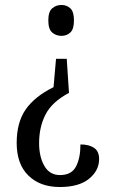

<svg xmlns="http://www.w3.org/2000/svg" viewBox="-20 -560 452 771"><path d="M227 -540Q248 -540 262.5 -526.5Q277 -513 277 -478Q277 -443 262.5 -429.5Q248 -416 227 -416Q205 -416 189.5 -429.5Q174 -443 174 -478Q174 -513 189.5 -526.5Q205 -540 227 -540ZM257 -187Q189 -151 163 -100.5Q137 -50 137 15Q137 69 158 106Q179 143 221 143Q267 143 285 109Q303 75 303 20Q337 20 357.5 33.5Q378 47 378 79Q378 125 337.5 158Q297 191 220 191Q141 191 94 145Q47 99 47 14Q47 -69 83.5 -121Q120 -173 195 -210L205 -324H248Z"/></svg>

Font: Noto Serif ExtraCondensed
Style: Regular
Weight: 400
Width: 2
Designer: Monotype Design Team
Foundry: Monotype Imaging Inc.
Version: Version 2.015